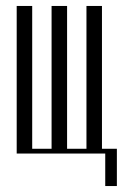

<svg xmlns="http://www.w3.org/2000/svg" viewBox="-20 -515 412 644"><path d="M36 -495H88V-16H153V-495H205V-16H270V-495H322V0H36ZM309 -16H372V109H333V0H309Z"/></svg>

Font: Moniqa Cond Heading
Style: Regular
Weight: 400
Width: 3
Designer: Rajesh Rajput
Foundry: Rajesh Rajput
Version: Version 1.000